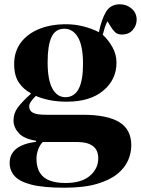

<svg xmlns="http://www.w3.org/2000/svg" viewBox="-20 -645 657 895"><path d="M280 230Q181 230 125.5 215.5Q70 201 47.5 175Q25 149 25 115Q25 32 148 16V11Q91 2 67 -25Q43 -52 43 -83Q43 -116 61.5 -142Q80 -168 123 -207V-211Q90 -228 68 -260Q46 -292 46 -347Q46 -404 76.5 -445.5Q107 -487 161.5 -509.5Q216 -532 288 -532Q329 -532 368.5 -522Q408 -512 441 -495Q453 -554 474 -589.5Q495 -625 539 -625Q570 -625 593.5 -605Q617 -585 617 -553Q617 -526 598.5 -505Q580 -484 549 -484Q528 -484 517 -494.5Q506 -505 496 -521L481 -546Q473 -531 468.5 -517Q464 -503 459 -483Q487 -457 505 -423.5Q523 -390 523 -353Q523 -274 461.5 -222.5Q400 -171 291 -171Q245 -171 208 -179Q171 -187 147 -198Q131 -182 123.5 -170.5Q116 -159 116 -149Q116 -129 133.5 -119.5Q151 -110 193 -110H365Q479 -110 535.5 -76Q592 -42 592 33Q592 67 577.5 101.5Q563 136 528 165Q493 194 432.5 212Q372 230 280 230ZM285 -192Q367 -192 367 -346Q367 -431 343.5 -471Q320 -511 280 -511Q238 -511 220 -472Q202 -433 202 -355Q202 -273 224 -232.5Q246 -192 285 -192ZM286 208Q360 208 399 174.5Q438 141 438 93Q438 54 412.5 35.5Q387 17 342 17H179Q164 33 157 54.5Q150 76 150 94Q150 152 183 180Q216 208 286 208Z"/></svg>

Font: Literata 72pt
Style: Bold
Weight: 700
Designer: Latin by Veronika Burian and Jose Scaglione. Greek by Irene Vlachou. Cyrillic by Vera Evstafieva.
Foundry: TypeTogether
Version: Version 3.002